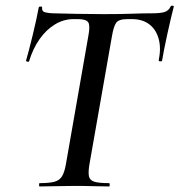

<svg xmlns="http://www.w3.org/2000/svg" viewBox="-20 -673 647 693"><path d="M123 0Q121 0 121 -6Q121 -12 123 -12Q158 -12 176.5 -17Q195 -22 204 -37Q213 -52 218 -81L299 -544Q306 -581 298.5 -592.5Q291 -604 261 -604H245Q210 -604 178.5 -585Q147 -566 123 -532Q99 -498 85 -452Q84 -449 78.5 -450.5Q73 -452 74 -454Q78 -468 84.5 -492.5Q91 -517 98 -546Q105 -575 111 -602.5Q117 -630 120 -647Q122 -650 127.5 -649.5Q133 -649 132 -646Q130 -631 145 -628Q160 -625 171 -625Q208 -624 257.5 -623Q307 -622 354 -622Q414 -622 455 -623.5Q496 -625 530 -625Q558 -625 573.5 -629.5Q589 -634 596 -650Q598 -653 603 -652.5Q608 -652 607 -648Q603 -633 596.5 -605.5Q590 -578 583.5 -548Q577 -518 572 -492.5Q567 -467 565 -454Q564 -451 558 -451.5Q552 -452 553 -456Q562 -500 552.5 -533.5Q543 -567 518.5 -585.5Q494 -604 456 -604H440Q409 -604 399.5 -591Q390 -578 384 -542L303 -81Q298 -52 301 -37Q304 -22 321 -17Q338 -12 374 -12Q376 -12 376 -6Q376 0 374 0Q349 0 317.5 -1Q286 -2 248 -2Q213 -2 181 -1Q149 0 123 0Z"/></svg>

Font: Cormorant SemiBold
Style: Italic
Weight: 600
Italic angle: -10°
Designer: Christian Thalmann (Catharsis Fonts)
Foundry: Catharsis Fonts
Version: Version 4.000